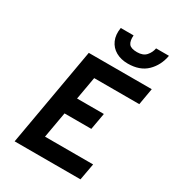

<svg xmlns="http://www.w3.org/2000/svg" viewBox="-217 -1057 1077 1182"><g transform="rotate(30 321.5 -465.5)"><path d="M72.5 0 195.5 -700H643L622.5 -582H302L273.5 -420.5H464L443 -302.5H252.5L220 -118.5H562L540.5 0ZM435.5 -762.5Q387 -762.5 350.8 -783Q314.5 -803.5 297.8 -841.5Q281 -879.5 289.5 -931H380.5Q377.5 -890 392 -871Q406.5 -852 450 -852Q492.5 -852 513.8 -876Q535 -900 540.5 -931H632Q619 -858 570 -810.2Q521 -762.5 435.5 -762.5Z"/></g></svg>

Font: Overpass
Style: Bold Italic
Weight: 700
Italic angle: -10°
Designer: Delve Withrington, Dave Bailey, Thomas Jockin
Foundry: Delve Fonts LLC
Version: Version 4.000; ttfautohint (v1.8.3)